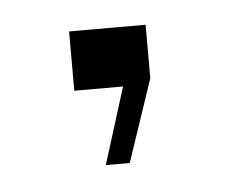

<svg xmlns="http://www.w3.org/2000/svg" viewBox="-28 -91 235 200"><g transform="rotate(-5 90.0 9.0)"><path d="M76 80 101 0H50V-62H130V-6L101 80Z"/></g></svg>

Font: Big Shoulders Stencil Display Thin
Style: Regular
Weight: 100
Designer: Patric King
Foundry: XO Type Co
Version: Version 1.000